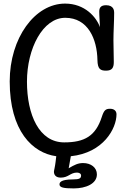

<svg xmlns="http://www.w3.org/2000/svg" viewBox="-20 -858 701 1068"><path d="M628 -222C628 -241 615 -253 592 -253C567 -253 558 -244 546 -207C512 -102 451 -66 337 -66C198 -66 130 -219 130 -404C130 -588 218 -759 343 -759C470 -759 520 -640 522 -524C523 -474 538 -465 570 -465C603 -465 613 -481 613 -513C613 -555 611 -592 611 -634C611 -682 615 -740 615 -787C615 -797 614 -829 570 -829C538 -829 532 -812 532 -793C532 -790 532 -777 536 -707C516 -763 452 -838 342 -838C174 -838 34 -647 34 -405C34 -130 160 -7 293 11C291 28 288 57 283 80C282 85 280 93 280 97C280 112 288 130 318 130C361 130 371 102 408 102C419 102 431 107 431 118C431 134 422 140 386 140C314 140 311 159 311 168C311 185 334 190 390 190C458 190 519 164 519 112C519 74 486 49 442 49C414 49 394 59 362 78L374 11C556 -8 628 -144 628 -222Z"/></svg>

Font: Life Savers
Style: ExtraBold
Weight: 800
Designer: Pablo Impallari, Rodrigo Fuenzalida, Brenda Gallo
Foundry: Pablo Impallari, Rodrigo Fuenzalida, Brenda Gallo
Version: Version 3.000